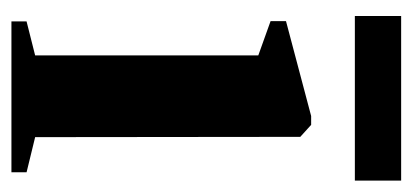

<svg xmlns="http://www.w3.org/2000/svg" viewBox="-213 -509 722 336"><g transform="rotate(90 148.0 -341.0)"><path d="M17.5 0V-26.5L77 -41.5V-432L17 -453.5V-480.5L183 -524.5H198.5L219.5 -505.5L220 -41.5L281.5 -26.5V0ZM296 -682V-601H8V-682Z"/></g></svg>

Font: Merriweather 120pt
Style: Bold
Weight: 700
Designer: Eben Sorkin
Foundry: Eben Sorkin
Version: Version 2.100